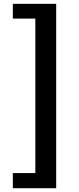

<svg xmlns="http://www.w3.org/2000/svg" viewBox="-20 -823 418 1016"><path d="M47.9 172.9V92.8H167V-724.6H47.9V-802.7H277.3V172.9Z"/></svg>

Font: Bpmf Zihi Sans Bold
Style: Bold
Weight: 700
Foundry: But Ko
Version: Version 1.320